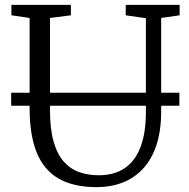

<svg xmlns="http://www.w3.org/2000/svg" viewBox="-20 -763 778 791"><path d="M379 8Q282.5 8 221.2 -27.5Q160 -63 131 -135.2Q102 -207.5 102 -318V-689L27 -700V-743H272V-700L186 -689V-309Q186 -231.5 200.8 -179.8Q215.5 -128 242.5 -97.5Q269.5 -67 306.2 -54Q343 -41 387 -41Q451 -41 494.2 -70.5Q537.5 -100 559.2 -158Q581 -216 581 -301V-688L498 -700V-743H720V-700L644 -689V-305Q644 -223.5 624.2 -164.5Q604.5 -105.5 568.5 -67.2Q532.5 -29 484.2 -10.5Q436 8 379 8ZM719 -381V-327.5H26V-381Z"/></svg>

Font: Merriweather Light
Style: Regular
Weight: 300
Version: Version 2.100